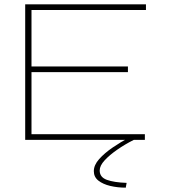

<svg xmlns="http://www.w3.org/2000/svg" viewBox="-20 -644 790 884"><path d="M96 0V-624H652V-598H125V-338H569V-312H125V-26H647V0ZM563 198 559 220Q521 220 487.5 212Q454 204 433 187.5Q412 171 412 144Q412 116 436.5 88.5Q461 61 499 35Q537 9 577 -12L596 0Q556 20 520 45Q484 70 461.5 94.5Q439 119 439 141Q439 172 472 184Q505 196 563 198Z"/></svg>

Font: Inconsolata ExtraExpanded ExtraLight
Style: Regular
Weight: 200
Width: 8
Monospace: yes
Designer: Raph Levien, Cyreal, Brenton Simpson
Foundry: Raph Levien, Cyreal, Google
Version: Version 3.100; ttfautohint (v1.8.4.7-5d5b)